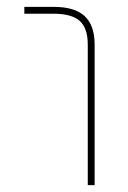

<svg xmlns="http://www.w3.org/2000/svg" viewBox="-20 -540 372 560"><path d="M136 -500H51V-520H136Q198 -520 227 -493Q256 -466 256 -410V0H236V-410Q236 -458 212.5 -479Q189 -500 136 -500Z"/></svg>

Font: Mplus 1p Thin
Style: Regular
Weight: 250
Version: Version 1.061